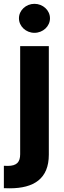

<svg xmlns="http://www.w3.org/2000/svg" viewBox="-46 -789 338 1013"><path d="M60.4 -545.5V24.5C60.4 65.7 43 86.3 -5.7 86.3C-12.1 86.3 -17.8 86.3 -25.6 85.6V203.8C-14.6 204.2 -5.7 204.5 5 204.5C133.5 204.5 211.6 153.4 211.6 27V-545.5ZM135.7 -615.8C180.8 -615.8 217.7 -650.2 217.7 -692.5C217.7 -734.4 180.8 -768.8 135.7 -768.8C90.9 -768.8 54 -734.4 54 -692.5C54 -650.2 90.9 -615.8 135.7 -615.8Z"/></svg>

Font: Karasuma Gothic
Style: Bold
Weight: 700
Designer: Rasmus Andersson / Ryoko Nishizuka
Foundry: Genbu
Version: Version 1.00